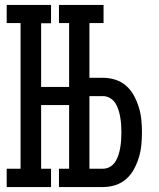

<svg xmlns="http://www.w3.org/2000/svg" viewBox="-20 -755 640 775"><path d="M218 -662V-735H398V-662ZM7 0V-74H63V-662H7V-735H186V-661H146V-404H300V-331H146V-74H186V0ZM218 0V-74H398V0ZM259 0V-735H341V-441H396Q422 -441 446.5 -433Q471 -425 490 -408Q509 -391 521 -368.5Q533 -346 540.5 -321.5Q548 -297 550.5 -271.5Q553 -246 553 -221Q553 -195 550.5 -169.5Q548 -144 540.5 -119.5Q533 -95 521 -72.5Q509 -50 490 -33Q471 -16 446.5 -8Q422 0 396 0ZM396 -74Q411 -74 424.5 -82Q438 -90 446 -103Q454 -116 458.5 -130.5Q463 -145 465.5 -160Q468 -175 469 -190Q470 -205 470 -221Q470 -236 469 -251Q468 -266 465.5 -281Q463 -296 458.5 -310.5Q454 -325 446 -338Q438 -351 424.5 -359Q411 -367 396 -367H341V-74Z"/></svg>

Font: Iosevka Slab Extended
Style: Regular
Weight: 400
Width: 7
Monospace: yes
Designer: Belleve Invis
Foundry: Belleve Invis
Version: Version 11.1.1; ttfautohint (v1.8.3)